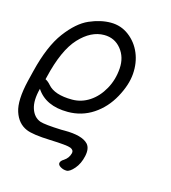

<svg xmlns="http://www.w3.org/2000/svg" viewBox="-130 -575 817 915"><g transform="rotate(15 279.0 -118.0)"><path d="M59 -94Q43 -33 56 6Q69 45 102 57Q126 65 208 68H224Q311 68 341 100Q359 120 350.5 159.5Q342 199 320 224.5Q298 250 282 250Q266 250 252 241.5Q238 233 240 222.5Q242 212 257 203Q280 188 286 162Q289 147 272 139.5Q255 132 169 129Q83 126 50 112Q5 93 -12.5 39.5Q-30 -14 -6 -115L7 -168Q39 -298 91.5 -368Q144 -438 199 -462Q254 -486 304.5 -486Q355 -486 394.5 -456Q434 -426 453.5 -379.5Q473 -333 469 -277.5Q465 -222 430.5 -159Q396 -96 340 -59Q284 -22 215 -22Q106 -22 59 -94ZM73 -145Q86 -139 99 -124Q133 -84 220 -84Q266 -84 305.5 -110Q345 -136 371 -182.5Q397 -229 401 -285.5Q405 -342 373 -381.5Q341 -421 289 -421Q224 -421 166.5 -359Q109 -297 76 -157Z"/></g></svg>

Font: LXGW Bright GB
Style: Italic
Weight: 400
Italic angle: -12°
Designer: Christian Thalmann (Catharsis Fonts)
Foundry: LXGW / Christian Thalmann (Catharsis Fonts) / Fontworks Inc.
Version: Version 5.510